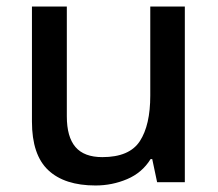

<svg xmlns="http://www.w3.org/2000/svg" viewBox="-20 -559 670 589"><path d="M547 -539V0H462L447 -71H442Q416 -29 370 -9.5Q324 10 273 10Q178 10 128 -37Q78 -84 78 -186V-539H185V-202Q185 -139 211.5 -108Q238 -77 294 -77Q377 -77 409 -126Q441 -175 441 -266V-539Z"/></svg>

Font: Noto Sans Vithkuqi Medium
Style: Regular
Weight: 500
Version: Version 1.001